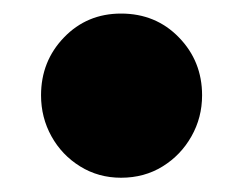

<svg xmlns="http://www.w3.org/2000/svg" viewBox="-20 -384 347 276"><path d="M154 -128.5Q121.5 -128.5 95.2 -144.8Q69 -161 54 -188Q39 -215 39 -247Q39 -296 72 -330.2Q105 -364.5 154 -364.5Q204 -364.5 237.2 -330.2Q270.5 -296 270.5 -247Q270.5 -215 255.2 -188Q240 -161 213.8 -144.8Q187.5 -128.5 154 -128.5Z"/></svg>

Font: Fraunces 72pt S100 Black
Style: Regular
Weight: 900
Version: Version 1.000; ttfautohint (v1.8.3)